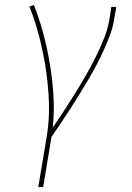

<svg xmlns="http://www.w3.org/2000/svg" viewBox="-20 -558 540 783"><path d="M136 205 171 -3Q182 -72 179.5 -140.5Q177 -209 167 -275.5Q157 -342 140.5 -406.5Q124 -471 100 -531L118 -538Q141 -480 157 -419.5Q173 -359 183.5 -296Q194 -233 198 -168Q202 -103 195 -38Q219 -72 242 -107.5Q265 -143 287 -178.5Q309 -214 330 -250.5Q351 -287 369.5 -324Q388 -361 403.5 -399.5Q419 -438 426 -477L434 -530H454L445 -477Q440 -445 428 -413.5Q416 -382 402 -351Q388 -320 372 -290Q356 -260 338.5 -230.5Q321 -201 303 -172Q285 -143 266.5 -114Q248 -85 228.5 -56.5Q209 -28 190 0L156 205Z"/></svg>

Font: Iosevka Slab Thin Oblique
Style: Regular
Weight: 100
Italic angle: -9°
Monospace: yes
Designer: Belleve Invis
Foundry: Belleve Invis
Version: Version 11.1.0; ttfautohint (v1.8.3)